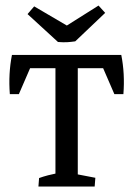

<svg xmlns="http://www.w3.org/2000/svg" viewBox="-20 -685 489 705"><path d="M183.6 -7.3V-476.6H265.6V-7.3ZM16.1 -339.4Q10.3 -414.6 23.9 -483.4L99.6 -455.6L49.3 -339.4ZM32.7 -434.6 23.9 -483.4H425.3L407.7 -434.6ZM399.9 -339.4 349.6 -455.6 425.3 -483.4Q439 -414.6 433.1 -339.4ZM121.1 0 123.5 -31.2Q138.2 -36.6 156.2 -41.3Q174.3 -45.9 193.4 -49.8L183.6 -13.7V-82H265.6V-13.7L256.3 -46.4L330.1 -32.2L327.6 0ZM192.9 -530.8 81.1 -633.3 105.5 -661.6 255.4 -573.7ZM192.9 -530.8 196.8 -573.2 341.8 -664.6 366.2 -637.7 256.3 -533.2Q239.7 -530.8 226.1 -530Q212.4 -529.3 192.9 -530.8Z"/></svg>

Font: Markazi Text
Style: Regular
Weight: 400
Designer: Borna Izadpanah (Arabic designer), Fiona Ross (Arabic design director) and Florian Runge (Latin designer)
Foundry: Borna Izadpanah and Florian Runge
Version: Version 1.000